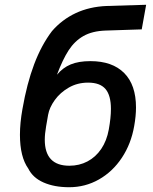

<svg xmlns="http://www.w3.org/2000/svg" viewBox="-20 -770 640 804"><path d="M98.5 -64Q63.5 -113 63.5 -205.5Q63.5 -255 74 -313.5Q92.5 -420 123 -500.8Q153.5 -581.5 197.5 -639.5Q239.5 -688 297 -715Q354.5 -742 427 -745L592 -750L573.5 -647L421.5 -642Q366 -640 329.2 -619Q292.5 -598 267.5 -559.5Q242.5 -521 218.5 -457Q243 -486.5 276 -500.2Q309 -514 358.5 -514Q450.5 -514 500 -464.2Q549.5 -414.5 549.5 -320Q549.5 -284.5 542 -242.5Q529 -167.5 490.2 -109.2Q451.5 -51 394.2 -18.5Q337 14 269.5 14Q207.5 14 162.5 -5.8Q117.5 -25.5 98.5 -64ZM435.5 -227.5Q444.5 -277 444.5 -314Q444.5 -370.5 421.8 -397.2Q399 -424 349 -424Q304 -424 268 -403.2Q232 -382.5 209.5 -351.2Q187 -320 181.5 -289.5L173 -240.5Q167.5 -208.5 167.5 -185Q167.5 -76 270.5 -76Q312 -76 346.2 -94Q380.5 -112 403.8 -146.2Q427 -180.5 435.5 -227.5Z"/></svg>

Font: JuliaMono BoldItalic
Style: Regular
Weight: 700
Italic angle: -9°
Monospace: yes
Designer: cormullion
Foundry: corm
Version: Version 0.049; ttfautohint (v1.8.4)